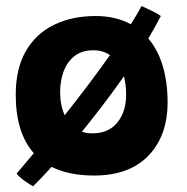

<svg xmlns="http://www.w3.org/2000/svg" viewBox="-20 -586 635 653"><path d="M300 11Q214.5 11 155.5 -18.5Q120.5 20 92.5 47.5Q81 41.5 63.8 29.2Q46.5 17 36.5 4.5Q63.5 -27 95 -65Q33.5 -134.5 33.5 -263.5Q33.5 -352.5 67.8 -412Q102 -471.5 163.5 -501.5Q225 -531.5 305.5 -531.5Q373.5 -531.5 425 -503.5Q446.5 -537.5 461.5 -565.5Q479.5 -557.5 498.2 -548.2Q517 -539 527 -531.5Q508 -495 484.5 -455Q517.5 -416 533.8 -360.5Q550 -305 550 -238Q550 -124.5 485 -56.8Q420 11 300 11ZM184.5 -274Q184.5 -228 200 -194Q239.5 -244 279 -296.2Q318.5 -348.5 354 -398.5Q330 -415 297.5 -415Q258 -415 233 -395Q208 -375 196.2 -342.8Q184.5 -310.5 184.5 -274ZM294.5 -132.5Q349.5 -132.5 379.2 -169.5Q409 -206.5 409 -263.5Q409 -298 401.5 -326.5Q366.5 -276.5 330 -228.8Q293.5 -181 258.5 -138Q275 -132.5 294.5 -132.5Z"/></svg>

Font: Grandstander
Style: Bold
Weight: 700
Designer: Tyler Finck
Foundry: Etcetera Type Co
Version: Version 1.200; ttfautohint (v1.8.3)